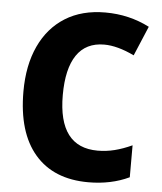

<svg xmlns="http://www.w3.org/2000/svg" viewBox="-53 -770 697 826"><g transform="rotate(5 296.0 -357.0)"><path d="M359 10Q209 10 128 -84Q47 -178 47 -355Q47 -468 85.5 -551Q124 -634 196 -679Q268 -724 369 -724Q472 -724 560 -679L506 -551Q433 -586 376 -586Q297 -586 257 -527Q217 -468 217 -354Q217 -129 387 -129Q424 -129 460 -138Q496 -147 535 -165V-27Q457 10 359 10Z"/></g></svg>

Font: Noto Sans SemiCondensed ExtraBold
Style: Regular
Weight: 800
Width: 4
Designer: Monotype Design Team
Foundry: Monotype Imaging Inc.
Version: Version 2.013; ttfautohint (v1.8.4.7-5d5b)